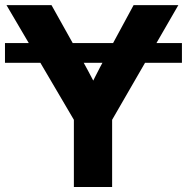

<svg xmlns="http://www.w3.org/2000/svg" viewBox="-22 -748 748 768"><path d="M705.7 -496.7H-2.1V-575.8H705.7ZM273.5 -268.8 3.9 -727.5H184L305.1 -510.9Q329.1 -468 354.1 -419.8L367.5 -393.8H335.2L357.6 -438.9Q379.1 -481.4 395.3 -510.9L512.4 -727.5H691.4L426.5 -268.8V0H273.5Z"/></svg>

Font: Intratopia Thin
Style: Regular
Weight: 100
Designer: Rasmus Andersson
Foundry: rsms
Version: Version 3.000;Glyphs 3.2.3 (3260)